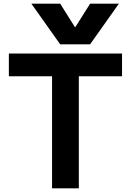

<svg xmlns="http://www.w3.org/2000/svg" viewBox="-20 -1020 709 1040"><path d="M262 -607H28V-730H641V-607H407V0H262ZM306 -1000 386 -873H388L468 -1000H624L468 -780H306L150 -1000Z"/></svg>

Font: Enso
Style: Bold
Weight: 700
Designer: Coji Morishita
Foundry: UNDERFOREST DESIGN
Version: Version 1.000